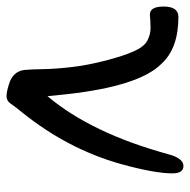

<svg xmlns="http://www.w3.org/2000/svg" viewBox="-34 -528 567 572"><g transform="rotate(90 249.0 -242.5)"><path d="M250 21Q237 21 215 14Q177 3 172 -31Q170 -51 169.5 -87Q169 -123 163.5 -171.5Q158 -220 144 -274Q130 -328 116 -359Q102 -390 83.5 -399Q65 -408 48 -408Q29 -408 7 -406Q-17 -406 -17 -447Q-17 -491 14 -491Q108 -491 154 -440Q220 -374 244 -160L250 -101Q360 -231 423 -461Q435 -506 458 -506Q480 -506 480 -473Q480 -420 452 -319Q407 -160 298 -25Q280 -3 272 9Q264 21 250 21Z"/></g></svg>

Font: ToneOZ-Pinyin-WenKai-Medium
Style: Medium
Weight: 700
Designer: Fontworks Inc.
Foundry: ToneOZ
Version: Version 0.240331